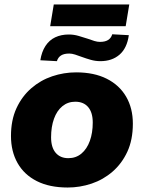

<svg xmlns="http://www.w3.org/2000/svg" viewBox="-20 -826 642 857"><path d="M282 11Q201 11 144.5 -17.5Q88 -46 58.5 -98Q29 -150 29 -219Q29 -290 53.5 -343Q78 -396 119.5 -432Q161 -468 213 -485.5Q265 -503 320 -503Q400 -503 456.5 -474.5Q513 -446 543 -394.5Q573 -343 573 -274Q573 -202 548.5 -149Q524 -96 482.5 -60Q441 -24 389 -6.5Q337 11 282 11ZM285 -120Q319 -120 343.5 -140.5Q368 -161 381 -197Q394 -233 394 -279Q394 -324 373.5 -348Q353 -372 316 -372Q283 -372 258.5 -352Q234 -332 221 -296Q208 -260 208 -213Q208 -168 228.5 -144Q249 -120 285 -120ZM204 -709 220 -806H557L541 -709ZM234 -553 160 -557Q166 -595 183 -621Q200 -647 226.5 -659.5Q253 -672 287 -672Q310 -672 331.5 -665.5Q353 -659 372 -653Q388 -647 401.5 -643Q415 -639 426 -639Q449 -639 462.5 -647.5Q476 -656 481 -673L555 -669Q547 -611 513.5 -582Q480 -553 428 -553Q406 -553 385 -559Q364 -565 345 -572Q329 -578 315 -582.5Q301 -587 289 -587Q266 -587 252.5 -578.5Q239 -570 234 -553Z"/></svg>

Font: Nunito Sans 12pt ExtraLight 12pt Black
Style: Italic
Weight: 900
Italic angle: -9°
Version: Version 3.101;gftools[0.9.27]